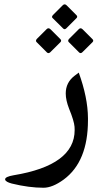

<svg xmlns="http://www.w3.org/2000/svg" viewBox="-20 -655 476 894"><path d="M290 -630.4C287.1 -633.3 284.2 -634.8 280.8 -634.8C277.8 -634.8 274.9 -633.3 272 -630.4L227.5 -585.9C224.1 -582.5 222.2 -579.6 222.2 -576.7C222.2 -574.2 223.1 -572.3 225.6 -570.3L273.4 -522.9C275.9 -520.5 278.3 -519 280.8 -519C283.2 -519 286.1 -520.5 288.6 -522.9L336.4 -570.8C338.4 -572.8 339.4 -574.7 339.4 -577.1C339.4 -579.6 338.4 -582 335.9 -584.5ZM365.2 -518.1C361.8 -521.5 358.4 -523.4 355.5 -523.4C352.5 -523.4 349.6 -522 346.7 -519L302.2 -474.6C298.8 -471.2 297.4 -468.3 297.4 -465.3C297.4 -462.9 298.3 -460.9 300.3 -459L348.1 -411.1C350.6 -408.7 353 -407.7 355.5 -407.7C357.9 -407.7 360.8 -409.2 363.3 -411.6L411.1 -459C413.1 -461.4 414.1 -463.4 414.1 -465.3C414.1 -467.8 413.1 -470.2 410.6 -472.7ZM215.8 -518.1C212.4 -521.5 209 -523.4 205.6 -523.4C202.6 -523.4 199.7 -522 196.8 -519L152.3 -474.6C148.9 -471.2 147.5 -468.3 147.5 -465.3C147.5 -462.9 148.4 -460.9 150.4 -459L198.2 -411.1C200.7 -408.7 203.1 -407.7 205.6 -407.7C208.5 -407.7 211.4 -409.2 213.9 -411.6L261.7 -459C263.7 -461.4 264.6 -463.4 264.6 -465.3C264.6 -467.8 263.7 -470.2 261.2 -472.7ZM35.2 199.7C88.9 212.9 138.2 219.2 182.6 219.2C210.4 219.2 241.7 206.5 276.4 181.2C352.1 125.5 389.6 33.2 389.6 -95.2V-105C389.2 -169.4 374.5 -240.2 346.7 -316.9L326.7 -301.8C299.8 -281.2 286.1 -253.9 286.1 -219.7C286.1 -198.7 291.5 -174.8 301.8 -148.4C317.4 -110.4 325.7 -82.5 327.1 -64.5C327.6 -59.1 327.6 -54.2 327.6 -49.3C327.6 59.6 232.9 129.9 43 161.1C17.1 165.5 3.9 171.9 3.9 179.7V181.2C5.4 188.5 16.1 194.8 35.2 199.7Z"/></svg>

Font: Gandom
Style: Regular
Weight: 400
Foundry: DejaVu fonts team - Redesigned by Saber Rastikerdar - Based on Samim Font
Version: Version 0.8